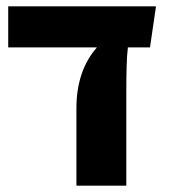

<svg xmlns="http://www.w3.org/2000/svg" viewBox="-20 -588 537 608"><path d="M455 -438H385Q382 -415 381 -378Q380 -341 380 -298V0H222V-245Q222 -364 287 -438H6V-568H474Z"/></svg>

Font: FiraGOUPP
Style: Bold
Weight: 700
Designer: bBox Type
Foundry: bBox Type GmbH
Version: Version 1.001